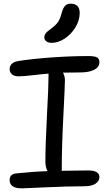

<svg xmlns="http://www.w3.org/2000/svg" viewBox="-20 -1010 591 1041"><path d="M261.2 -777.8Q241.7 -777.8 231 -786.1Q220.2 -794.4 220.2 -808.1Q220.2 -816.9 224.9 -824.7Q229.5 -832.5 235.4 -837.6Q241.2 -842.8 254.9 -853Q259.3 -856.4 261.2 -857.9Q286.6 -877.4 296.9 -894.3Q307.1 -911.1 314.9 -941.9Q322.8 -969.2 334 -979.7Q345.2 -990.2 361.8 -990.2Q412.1 -990.2 412.1 -939.9Q412.1 -899.9 388.9 -861.8Q365.7 -823.7 330.8 -800.8Q295.9 -777.8 261.2 -777.8ZM97.2 11.2Q32.2 11.2 32.2 -34.2Q32.2 -65.9 67.9 -69.8Q159.7 -79.6 237.8 -82Q226.1 -104.5 226.1 -132.8Q226.1 -224.6 234.6 -384.3Q243.2 -543.9 243.2 -600.1V-610.8Q211.4 -608.4 159.4 -602.3Q107.4 -596.2 80.1 -596.2Q57.6 -596.2 44.9 -607.2Q32.2 -618.2 32.2 -636.2Q32.2 -651.9 43.7 -663.6Q55.2 -675.3 80.1 -679.2Q153.3 -690.9 258.8 -698.5Q364.3 -706.1 460 -706.1Q493.2 -706.1 506.1 -698.7Q519 -691.4 519 -672.9Q519 -646.5 491 -631.8Q462.9 -617.2 414.1 -617.2Q348.6 -617.2 321.8 -616.2Q332 -594.7 332 -575.2Q332 -545.4 323.5 -380.9Q314.9 -216.3 314.9 -92.8Q314.9 -91.3 314.5 -88.4Q314 -85.4 314 -84Q403.8 -85.9 457 -85.9Q519 -85.9 519 -49.8Q519 -28.3 498 -14.2Q477.1 0 435.1 0Q345.2 0 229 5.6Q112.8 11.2 97.2 11.2Z"/></svg>

Font: Shantell Sans Normal
Style: Regular
Weight: 400
Designer: Stephen Nixon, Anya Danilova, Shantell Martin
Foundry: Arrow Type
Version: Version 1.006;[559af2be0]